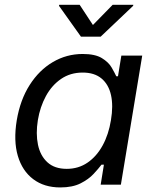

<svg xmlns="http://www.w3.org/2000/svg" viewBox="-20 -781 654 812"><path d="M234.9 11.7Q167 11.7 120.6 -23.2Q74.2 -58.1 55.4 -121.8Q36.6 -185.5 50.8 -272Q65.4 -358.9 105.5 -421.6Q145.5 -484.4 203.6 -518.6Q261.7 -552.7 329.6 -552.7Q382.3 -552.7 410.6 -535.4Q439 -518.1 451.9 -495.8Q464.8 -473.6 471.7 -458.5H479L493.2 -545.9H581.5L491.2 0H405.8L419.4 -84.5H409.2Q397 -68.4 376 -45.7Q355 -22.9 320.8 -5.6Q286.6 11.7 234.9 11.7ZM262.2 -66.9Q312 -66.9 350.3 -93.3Q388.7 -119.6 414.1 -166Q439.5 -212.4 449.2 -272.9Q459.5 -333.5 449.5 -378.7Q439.5 -423.8 409.4 -449Q379.4 -474.1 329.6 -474.1Q277.3 -474.1 238 -447Q198.7 -419.9 174.1 -374.5Q149.4 -329.1 140.1 -272.9Q130.9 -215.8 140.6 -168.9Q150.4 -122.1 180.7 -94.5Q210.9 -66.9 262.2 -66.9ZM316.9 -760.7 373 -675.3 456.5 -760.7H543.9L543 -756.3L405.8 -626H322.3L229.5 -756.3L230.5 -760.7Z"/></svg>

Font: Inter
Style: Italic
Weight: 400
Italic angle: -9.3988°
Designer: Rasmus Andersson
Foundry: rsms
Version: Version 4.001;git-66647c0bb